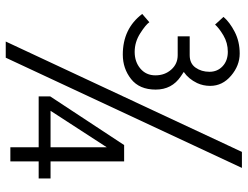

<svg xmlns="http://www.w3.org/2000/svg" viewBox="-112 -686 817 632"><g transform="rotate(90 296.0 -370.5)"><path d="M297.9 -89.8V-127.9L458 -371.1H511.7V-128.9H567.9V-89.8H511.7V3.4H465.3V-89.8ZM345.2 -128.9H465.3V-314ZM26.4 -430.7 53.7 -454.1Q61.5 -442.4 90.1 -424.1Q118.7 -405.8 151.4 -405.8Q184.1 -405.8 206.3 -424.6Q228.5 -443.4 228.5 -474.1Q228.5 -504.9 209.7 -526.1Q190.9 -547.4 162.1 -547.4H100.1V-586.9H162.1Q189.5 -586.9 203.1 -606.2Q216.8 -625.5 216.8 -651.9Q216.8 -678.2 198.5 -695.3Q180.2 -712.4 150.9 -712.4Q121.6 -712.4 96.9 -697.8Q72.3 -683.1 61.5 -670.4L36.1 -698.2Q53.7 -718.8 85.4 -735.1Q117.2 -751.5 156.7 -751.5Q196.3 -751.5 229.7 -723.1Q263.2 -694.8 263.2 -654.3Q263.2 -631.3 253.9 -611.3Q240.2 -583 217.3 -567.4L231.9 -557.6Q275.4 -528.3 275.4 -474.9Q275.4 -421.4 240.7 -394Q206.1 -366.7 160.2 -366.7Q74.7 -366.7 26.4 -430.7ZM117.2 18.6 480.5 -758.8H533.2L170.4 18.6Z"/></g></svg>

Font: News Cycle
Style: Regular
Weight: 500
Version: Version 0.5.2